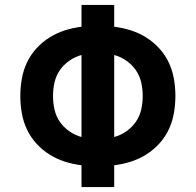

<svg xmlns="http://www.w3.org/2000/svg" viewBox="-20 -755 790 775"><path d="M309 0V-88Q275 -92 242 -102.5Q209 -113 179.5 -131.5Q150 -150 126.5 -176Q103 -202 88.5 -233Q74 -264 68 -298.5Q62 -333 62 -368Q62 -402 68 -436.5Q74 -471 88.5 -502Q103 -533 126.5 -559Q150 -585 179.5 -603.5Q209 -622 242 -632.5Q275 -643 309 -647V-735H441V-647Q475 -643 508 -632.5Q541 -622 570.5 -603.5Q600 -585 623.5 -559Q647 -533 661.5 -502Q676 -471 682 -436.5Q688 -402 688 -368Q688 -333 682 -298.5Q676 -264 661.5 -233Q647 -202 623.5 -176Q600 -150 570.5 -131.5Q541 -113 508 -102.5Q475 -92 441 -88V0ZM309 -202V-533Q283 -526 260 -510Q237 -494 221.5 -471.5Q206 -449 200 -422Q194 -395 194 -367Q194 -340 200 -313Q206 -286 221.5 -263.5Q237 -241 260 -225Q283 -209 309 -202ZM441 -202Q467 -209 490 -225Q513 -241 528.5 -263.5Q544 -286 550 -313Q556 -340 556 -368Q556 -395 550 -422Q544 -449 528.5 -471.5Q513 -494 490 -510Q467 -526 441 -533Z"/></svg>

Font: Iosevka Aile Extrabold
Style: Regular
Weight: 800
Designer: Belleve Invis
Foundry: Belleve Invis
Version: Version 27.3.5; ttfautohint (v1.8.4)